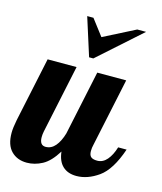

<svg xmlns="http://www.w3.org/2000/svg" viewBox="-121 -833 781 923"><g transform="rotate(15 269.5 -372.0)"><path d="M198 -750H229L290 -670L447 -750H491L279 -561H258ZM-8 -114Q-8 -139 0 -179L68 -500H212L140 -160Q137 -145 137 -132Q137 -91 167 -91Q195 -91 215 -114.5Q235 -138 247 -179L315 -500H459L387 -160Q383 -145 383 -128Q383 -108 392.5 -99.5Q402 -91 424 -91Q452 -91 472.5 -115Q493 -139 505 -179H547Q510 -71 455.5 -32.5Q401 6 346 6Q303 6 277.5 -18Q252 -42 247 -89Q213 -34 175.5 -14Q138 6 99 6Q51 6 21.5 -24Q-8 -54 -8 -114Z"/></g></svg>

Font: Lobster
Style: Regular
Weight: 400
Designer: Impallari Type
Foundry: Impallari Type
Version: Version 2.100